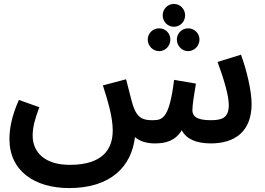

<svg xmlns="http://www.w3.org/2000/svg" viewBox="-20 -724 1349 976"><path d="M864 -588C896 -588 921 -614 921 -646C921 -678 896 -704 864 -704C832 -704 807 -678 807 -646C807 -614 832 -588 864 -588ZM789 -464C821 -464 846 -491 846 -523C846 -555 821 -580 789 -580C757 -580 731 -555 731 -523C731 -491 757 -464 789 -464ZM936 -464C968 -464 994 -491 994 -523C994 -555 968 -580 936 -580C905 -580 879 -555 879 -523C879 -491 905 -464 936 -464ZM767 5C823 5 871 -8 904 -62C926 -18 977 5 1051 5C1176 5 1259 -57 1259 -196C1259 -261 1234 -368 1205 -446L1086 -409C1117 -325 1143 -240 1143 -190C1143 -123 1107 -113 1050 -113C974 -113 958 -137 958 -164C958 -194 969 -256 976 -299L865 -318C841 -125 808 -113 757 -113C709 -112 677 -123 656 -188C649 -209 641 -244 621 -321L503 -290C531 -202 553 -127 553 -60C553 32 504 114 335 114C211 114 146 53 146 -35C146 -76 157 -119 180 -179L76 -216C37 -129 28 -64 28 -17C28 145 156 232 332 232C543 232 649 122 666 -27C690 -6 725 5 767 5Z"/></svg>

Font: Noto Sans Arabic UI Semi
Style: Regular
Weight: 600
Designer: Nadine Chahine - Monotype Design Team
Foundry: Monotype Imaging Inc.
Version: Version 1.900